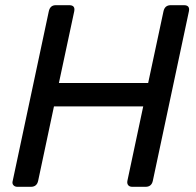

<svg xmlns="http://www.w3.org/2000/svg" viewBox="-20 -720 754 740"><path d="M47 0Q37 0 31.5 -6.5Q26 -13 29 -23L168 -676Q173 -700 195 -700H247Q271 -700 266 -676L207 -400H551L610 -676Q615 -700 638 -700H689Q713 -700 708 -676L569 -23Q564 0 541 0H490Q479 0 474 -6.5Q469 -13 471 -23L532 -310H188L127 -23Q122 0 99 0Z"/></svg>

Font: Lubike
Style: Italic
Weight: 400
Italic angle: -12°
Foundry: Honoka55
Version: Version 1.000;July 22, 2022;FontCreator 14.0.0.2862 64-bit